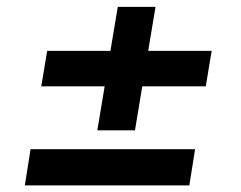

<svg xmlns="http://www.w3.org/2000/svg" viewBox="-20 -577 713 567"><path d="M53.3 -29.5H539.1L556.1 -136.4H70.3ZM101.9 -322.1H289.1L267.4 -192.1H378.6L400.2 -322.1H587.7L605.1 -426.8H417.6L439.3 -556.8H327.8L306.1 -426.8H119.3Z"/></svg>

Font: Margiela Sans Semi Bold
Style: Italic
Weight: 600
Italic angle: -9.39999°
Designer: Stefan Endress, Andreas Faust
Version: Version 1.100;FEAKit 1.0